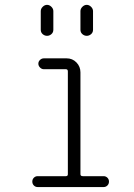

<svg xmlns="http://www.w3.org/2000/svg" viewBox="-20 -755 540 775"><path d="M131.8 0Q123 0 116.7 -6.3Q110.4 -12.7 110.4 -22Q110.4 -31.2 116.7 -37.6Q123 -43.9 131.8 -43.9H246.1Q253.9 -43.9 253.9 -51.8V-466.8Q253.9 -475.6 246.1 -475.6H157.2Q148.4 -475.6 141.6 -482.4Q134.8 -489.3 134.8 -498Q134.8 -506.8 141.6 -513.2Q148.4 -519.5 157.2 -519.5H249Q272.5 -519.5 288.6 -502.9Q304.7 -486.3 304.7 -462.9V-51.8Q304.7 -43.9 314.5 -43.9H398.4Q407.2 -43.9 413.6 -37.6Q419.9 -31.2 419.9 -22Q419.9 -12.7 413.6 -6.3Q407.2 0 398.4 0ZM304.7 -710Q304.7 -719.7 312.5 -727.5Q320.3 -735.4 330.1 -735.4Q339.8 -735.4 347.7 -727.5Q355.5 -719.7 355.5 -710V-634.8Q355.5 -624 347.7 -617.2Q339.8 -610.4 330.1 -610.4Q320.3 -610.4 312.5 -617.2Q304.7 -624 304.7 -634.8ZM144.5 -710Q144.5 -719.7 152.3 -727.5Q160.2 -735.4 169.9 -735.4Q179.7 -735.4 187.5 -727.5Q195.3 -719.7 195.3 -710V-634.8Q195.3 -624 187.5 -617.2Q179.7 -610.4 169.9 -610.4Q160.2 -610.4 152.3 -617.2Q144.5 -624 144.5 -634.8Z"/></svg>

Font: Rounded-X Mgen+ 1m light
Style: Regular
Weight: 200
Designer: [Source Han Sans]
Ryoko NISHIZUKA  (kana & ideographs); Paul D. Hunt (Latin, Greek & Cyrillic); Wenlong ZHANG  (bopomofo
Version: Version 1.059.20150602